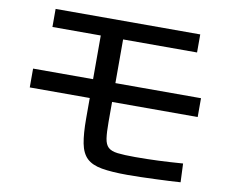

<svg xmlns="http://www.w3.org/2000/svg" viewBox="-82 -832 1164 974"><g transform="rotate(10 500.0 -345.0)"><path d="M633 38Q551 38 500 29Q449 20 422.5 -5.5Q396 -31 386.5 -80Q377 -129 377 -208V-635H128V-728H873V-635H492V-210Q492 -156 496.5 -125.5Q501 -95 516.5 -80.5Q532 -66 565 -62Q598 -58 656 -58Q718 -58 776 -60.5Q834 -63 901 -68L905 28Q881 30 847.5 31.5Q814 33 776.5 34.5Q739 36 702 37Q665 38 633 38ZM68 -313V-410H933V-313Z"/></g></svg>

Font: M PLUS 2 Medium
Style: Regular
Weight: 500
Designer: Coji Morishita
Foundry: UNDERFOREST DESIGN
Version: Version 1.001